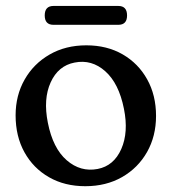

<svg xmlns="http://www.w3.org/2000/svg" viewBox="-20 -616 578 646"><path d="M270.5 -463.5Q340 -463.5 392.8 -433Q445.5 -402.5 475.2 -349Q505 -295.5 505 -226Q505 -158 474.8 -104.5Q444.5 -51 390.8 -20.2Q337 10.5 267 10.5Q197.5 10.5 144.8 -19.8Q92 -50 62.2 -103.8Q32.5 -157.5 32.5 -228Q32.5 -295 62.8 -348.2Q93 -401.5 146.8 -432.5Q200.5 -463.5 270.5 -463.5ZM308.5 -47.5Q363 -58 388 -114.5Q413 -171 397 -250Q380 -335.5 334.2 -376.2Q288.5 -417 231 -405.5Q176 -395 150.5 -339Q125 -283 141 -203Q158 -117 204.5 -76.8Q251 -36.5 308.5 -47.5ZM130.5 -564Q130.5 -596 160 -596H378Q407.5 -596 407.5 -564Q407.5 -532.5 378 -532.5H160Q130.5 -532.5 130.5 -564Z"/></svg>

Font: Fraunces 72pt S100
Style: Regular
Weight: 400
Version: Version 1.000; ttfautohint (v1.8.3)